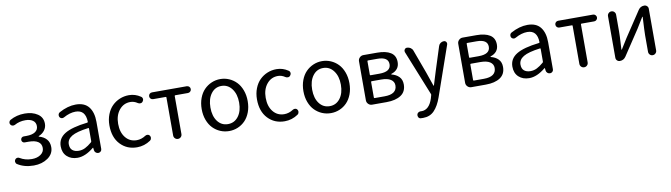

<svg xmlns="http://www.w3.org/2000/svg" viewBox="-38 -1196 7239 2071"><g transform="rotate(-10 3582.0 -160.5)"><path d="M247.1 12.7Q143.6 12.7 69.3 -35.2Q56.6 -43 54.7 -58.6Q53.7 -61.5 53.7 -64.5Q53.7 -76.2 60.5 -85.9Q68.4 -97.7 82.5 -100.1Q96.7 -102.5 108.4 -94.7Q165 -59.6 239.3 -59.6Q296.9 -59.6 335.4 -86.4Q374 -113.3 374 -157.2Q374 -203.1 338.4 -226.6Q302.7 -250 235.4 -250H192.4Q178.7 -250 169.4 -259.3Q160.2 -268.6 160.2 -282.2Q160.2 -295.9 169.4 -305.7Q178.7 -315.4 192.4 -315.4H221.7Q286.1 -315.4 319.3 -337.9Q352.5 -360.4 352.5 -400.9Q352.5 -441.4 321.8 -462.9Q291 -484.4 240.2 -484.4Q173.8 -484.4 122.1 -455.1Q109.4 -448.2 95.2 -451.2Q81.1 -454.1 73.2 -465.8Q64.5 -478.5 67.9 -493.2Q71.3 -507.8 84 -515.6Q156.2 -556.6 245.1 -556.6Q329.1 -556.6 385.7 -519Q442.4 -481.4 442.4 -411.1Q442.4 -371.1 418.9 -339.4Q395.5 -307.6 354.5 -291Q351.6 -290 351.6 -287.6Q351.6 -285.2 354.5 -284.2Q405.3 -271.5 435.5 -237.8Q465.8 -204.1 465.8 -150.4Q465.8 -77.1 401.9 -32.2Q337.9 12.7 247.1 12.7Z M726.6 12.7Q656.2 12.7 611.8 -28.3Q567.4 -69.3 567.4 -140.6Q567.4 -227.5 645.5 -275.4Q723.6 -323.2 894.5 -342.8Q901.4 -343.8 901.4 -351.6Q898.4 -481.4 790 -481.4Q726.6 -481.4 657.2 -442.4Q644.5 -434.6 630.4 -438Q616.2 -441.4 608.4 -454.1Q601.6 -467.8 605 -482.4Q608.4 -497.1 622.1 -504.9Q716.8 -556.6 804.7 -556.6Q900.4 -556.6 946.8 -497.6Q993.2 -438.5 993.2 -334V-37.1Q993.2 -21.5 981.9 -10.7Q970.7 0 955.1 0Q939.5 0 927.2 -10.7Q915 -21.5 913.1 -37.1L910.2 -63.5Q910.2 -65.4 908.7 -65.4Q907.2 -65.4 905.3 -64.5Q811.5 12.7 726.6 12.7ZM752.9 -59.6Q790 -59.6 823.2 -76.2Q856.4 -92.8 896.5 -127Q901.4 -131.8 901.4 -139.6V-276.4Q901.4 -283.2 896.5 -283.2Q895.5 -283.2 894.5 -283.2Q765.6 -266.6 711.4 -233.9Q657.2 -201.2 657.2 -147.5Q657.2 -102.5 683.1 -81.1Q709 -59.6 752.9 -59.6Z M1378.9 12.7Q1267.6 12.7 1195.8 -63.5Q1124 -139.6 1124 -271.5Q1124 -336.9 1145.5 -391.6Q1167 -446.3 1203.1 -481.9Q1239.3 -517.6 1286.6 -537.1Q1334 -556.6 1386.7 -556.6Q1456.1 -556.6 1514.6 -516.6Q1528.3 -507.8 1530.3 -491.7Q1532.2 -475.6 1521.5 -462.9Q1512.7 -450.2 1496.6 -448.7Q1480.5 -447.3 1467.8 -456.1Q1430.7 -481.4 1389.6 -481.4Q1315.4 -481.4 1267.6 -422.9Q1219.7 -364.3 1219.7 -271.5Q1219.7 -177.7 1266.1 -120.6Q1312.5 -63.5 1387.7 -63.5Q1439.5 -63.5 1486.3 -94.7Q1499 -102.5 1513.2 -100.6Q1527.3 -98.6 1535.2 -86.9Q1542 -76.2 1542 -64.5Q1542 -61.5 1541 -57.6Q1539.1 -42 1526.4 -33.2Q1459 12.7 1378.9 12.7Z M1782.2 -45.9V-461.9Q1782.2 -468.8 1775.4 -468.8H1637.7Q1622.1 -468.8 1611.3 -479.5Q1600.6 -490.2 1600.6 -505.9Q1600.6 -521.5 1611.3 -532.2Q1622.1 -543 1637.7 -543H2019.5Q2034.2 -543 2045.4 -532.2Q2056.6 -521.5 2056.6 -505.9Q2056.6 -490.2 2045.4 -479.5Q2034.2 -468.8 2019.5 -468.8H1880.9Q1873 -468.8 1873 -461.9V-45.9Q1873 -26.4 1859.9 -13.2Q1846.7 0 1827.6 0Q1808.6 0 1795.4 -13.2Q1782.2 -26.4 1782.2 -45.9Z M2134.8 -271.5Q2134.8 -336.9 2155.3 -391.6Q2175.8 -446.3 2210.9 -481.9Q2246.1 -517.6 2291.5 -537.1Q2336.9 -556.6 2387.2 -556.6Q2437.5 -556.6 2482.9 -537.1Q2528.3 -517.6 2563 -481.9Q2597.7 -446.3 2618.2 -391.6Q2638.7 -336.9 2638.7 -271.5Q2638.7 -205.1 2618.2 -150.9Q2597.7 -96.7 2563 -61Q2528.3 -25.4 2482.9 -6.3Q2437.5 12.7 2387.2 12.7Q2336.9 12.7 2291.5 -6.3Q2246.1 -25.4 2210.9 -61Q2175.8 -96.7 2155.3 -150.9Q2134.8 -205.1 2134.8 -271.5ZM2544.9 -271.5Q2544.9 -364.3 2501 -422.9Q2457 -481.4 2386.7 -481.4Q2316.4 -481.4 2273.4 -423.3Q2230.5 -365.2 2230.5 -271.5Q2230.5 -177.7 2273.4 -120.6Q2316.4 -63.5 2387.2 -63.5Q2458 -63.5 2501.5 -120.6Q2544.9 -177.7 2544.9 -271.5Z M2995.1 12.7Q2883.8 12.7 2812 -63.5Q2740.2 -139.6 2740.2 -271.5Q2740.2 -336.9 2761.7 -391.6Q2783.2 -446.3 2819.3 -481.9Q2855.5 -517.6 2902.8 -537.1Q2950.2 -556.6 3002.9 -556.6Q3072.3 -556.6 3130.9 -516.6Q3144.5 -507.8 3146.5 -491.7Q3148.4 -475.6 3137.7 -462.9Q3128.9 -450.2 3112.8 -448.7Q3096.7 -447.3 3084 -456.1Q3046.9 -481.4 3005.9 -481.4Q2931.6 -481.4 2883.8 -422.9Q2835.9 -364.3 2835.9 -271.5Q2835.9 -177.7 2882.3 -120.6Q2928.7 -63.5 3003.9 -63.5Q3055.7 -63.5 3102.5 -94.7Q3115.2 -102.5 3129.4 -100.6Q3143.6 -98.6 3151.4 -86.9Q3158.2 -76.2 3158.2 -64.5Q3158.2 -61.5 3157.2 -57.6Q3155.3 -42 3142.6 -33.2Q3075.2 12.7 2995.1 12.7Z M3249 -271.5Q3249 -336.9 3269.5 -391.6Q3290 -446.3 3325.2 -481.9Q3360.4 -517.6 3405.8 -537.1Q3451.2 -556.6 3501.5 -556.6Q3551.8 -556.6 3597.2 -537.1Q3642.6 -517.6 3677.2 -481.9Q3711.9 -446.3 3732.4 -391.6Q3752.9 -336.9 3752.9 -271.5Q3752.9 -205.1 3732.4 -150.9Q3711.9 -96.7 3677.2 -61Q3642.6 -25.4 3597.2 -6.3Q3551.8 12.7 3501.5 12.7Q3451.2 12.7 3405.8 -6.3Q3360.4 -25.4 3325.2 -61Q3290 -96.7 3269.5 -150.9Q3249 -205.1 3249 -271.5ZM3659.2 -271.5Q3659.2 -364.3 3615.2 -422.9Q3571.3 -481.4 3501 -481.4Q3430.7 -481.4 3387.7 -423.3Q3344.7 -365.2 3344.7 -271.5Q3344.7 -177.7 3387.7 -120.6Q3430.7 -63.5 3501.5 -63.5Q3572.3 -63.5 3615.7 -120.6Q3659.2 -177.7 3659.2 -271.5Z M3953.1 0Q3929.7 0 3912.6 -17.1Q3895.5 -34.2 3895.5 -57.6V-485.4Q3895.5 -508.8 3912.6 -525.9Q3929.7 -543 3953.1 -543H4104.5Q4199.2 -543 4252 -509.8Q4304.7 -476.6 4304.7 -405.3Q4304.7 -361.3 4281.2 -332.5Q4257.8 -303.7 4215.8 -291Q4213.9 -290 4213.9 -287.6Q4213.9 -285.2 4215.8 -284.2Q4265.6 -272.5 4296.9 -240.7Q4328.1 -209 4328.1 -156.2Q4328.1 -77.1 4270 -38.6Q4211.9 0 4112.3 0ZM3985.4 -322.3Q3985.4 -315.4 3993.2 -315.4H4088.9Q4214.8 -315.4 4214.8 -397.5Q4214.8 -477.5 4094.7 -477.5H3993.2Q3985.4 -477.5 3985.4 -470.7ZM3985.4 -72.3Q3985.4 -65.4 3993.2 -65.4H4102.5Q4169.9 -65.4 4203.6 -89.8Q4237.3 -114.3 4237.3 -161.1Q4237.3 -203.1 4201.2 -226.6Q4165 -250 4096.7 -250H3993.2Q3985.4 -250 3985.4 -243.2Z M4470.7 236.3Q4456.1 236.3 4443.4 235.4Q4427.7 233.4 4419.9 219.2Q4412.1 205.1 4416 189.5Q4419.9 174.8 4432.6 167.5Q4445.3 160.2 4461.9 161.1Q4463.9 162.1 4465.8 162.1Q4550.8 162.1 4588.9 44.9L4598.6 10.7Q4601.6 3.9 4598.6 -2.9L4400.4 -496.1Q4398.4 -502.9 4398.4 -508.8Q4398.4 -517.6 4404.3 -526.4Q4413.1 -540 4430.7 -540Q4452.1 -540 4469.7 -527.8Q4487.3 -515.6 4494.1 -496.1L4588.9 -238.3Q4627 -127 4640.6 -88.9Q4641.6 -85.9 4644 -85.9Q4646.5 -85.9 4646.5 -88.9Q4652.3 -106.4 4668 -159.2Q4683.6 -211.9 4692.4 -238.3L4775.4 -498Q4781.2 -516.6 4797.4 -528.3Q4813.5 -540 4834 -540Q4849.6 -540 4859.4 -527.3Q4865.2 -518.6 4865.2 -508.8Q4865.2 -503.9 4863.3 -498L4672.9 47.9Q4641.6 136.7 4594.2 186.5Q4546.9 236.3 4470.7 236.3Z M5040 0Q5016.6 0 4999.5 -17.1Q4982.4 -34.2 4982.4 -57.6V-485.4Q4982.4 -508.8 4999.5 -525.9Q5016.6 -543 5040 -543H5191.4Q5286.1 -543 5338.9 -509.8Q5391.6 -476.6 5391.6 -405.3Q5391.6 -361.3 5368.2 -332.5Q5344.7 -303.7 5302.7 -291Q5300.8 -290 5300.8 -287.6Q5300.8 -285.2 5302.7 -284.2Q5352.5 -272.5 5383.8 -240.7Q5415 -209 5415 -156.2Q5415 -77.1 5356.9 -38.6Q5298.8 0 5199.2 0ZM5072.3 -322.3Q5072.3 -315.4 5080.1 -315.4H5175.8Q5301.8 -315.4 5301.8 -397.5Q5301.8 -477.5 5181.6 -477.5H5080.1Q5072.3 -477.5 5072.3 -470.7ZM5072.3 -72.3Q5072.3 -65.4 5080.1 -65.4H5189.5Q5256.8 -65.4 5290.5 -89.8Q5324.2 -114.3 5324.2 -161.1Q5324.2 -203.1 5288.1 -226.6Q5252 -250 5183.6 -250H5080.1Q5072.3 -250 5072.3 -243.2Z M5673.8 12.7Q5603.5 12.7 5559.1 -28.3Q5514.6 -69.3 5514.6 -140.6Q5514.6 -227.5 5592.8 -275.4Q5670.9 -323.2 5841.8 -342.8Q5848.6 -343.8 5848.6 -351.6Q5845.7 -481.4 5737.3 -481.4Q5673.8 -481.4 5604.5 -442.4Q5591.8 -434.6 5577.6 -438Q5563.5 -441.4 5555.7 -454.1Q5548.8 -467.8 5552.2 -482.4Q5555.7 -497.1 5569.3 -504.9Q5664.1 -556.6 5752 -556.6Q5847.7 -556.6 5894 -497.6Q5940.4 -438.5 5940.4 -334V-37.1Q5940.4 -21.5 5929.2 -10.7Q5918 0 5902.3 0Q5886.7 0 5874.5 -10.7Q5862.3 -21.5 5860.4 -37.1L5857.4 -63.5Q5857.4 -65.4 5856 -65.4Q5854.5 -65.4 5852.5 -64.5Q5758.8 12.7 5673.8 12.7ZM5700.2 -59.6Q5737.3 -59.6 5770.5 -76.2Q5803.7 -92.8 5843.8 -127Q5848.6 -131.8 5848.6 -139.6V-276.4Q5848.6 -283.2 5843.8 -283.2Q5842.8 -283.2 5841.8 -283.2Q5712.9 -266.6 5658.7 -233.9Q5604.5 -201.2 5604.5 -147.5Q5604.5 -102.5 5630.4 -81.1Q5656.2 -59.6 5700.2 -59.6Z M6231.4 -45.9V-461.9Q6231.4 -468.8 6224.6 -468.8H6086.9Q6071.3 -468.8 6060.5 -479.5Q6049.8 -490.2 6049.8 -505.9Q6049.8 -521.5 6060.5 -532.2Q6071.3 -543 6086.9 -543H6468.8Q6483.4 -543 6494.6 -532.2Q6505.9 -521.5 6505.9 -505.9Q6505.9 -490.2 6494.6 -479.5Q6483.4 -468.8 6468.8 -468.8H6330.1Q6322.3 -468.8 6322.3 -461.9V-45.9Q6322.3 -26.4 6309.1 -13.2Q6295.9 0 6276.9 0Q6257.8 0 6244.6 -13.2Q6231.4 -26.4 6231.4 -45.9Z M6668 0Q6650.4 0 6637.7 -12.2Q6625 -24.4 6625 -43V-498Q6625 -516.6 6638.2 -529.8Q6651.4 -543 6669.9 -543Q6688.5 -543 6701.2 -529.8Q6713.9 -516.6 6713.9 -498V-316.4Q6713.9 -291 6712.4 -258.3Q6710.9 -225.6 6708.5 -184.1Q6706.1 -142.6 6705.1 -118.2Q6705.1 -116.2 6707 -116.2Q6709 -116.2 6710 -118.2Q6746.1 -173.8 6781.2 -232.4L6963.9 -507.8Q6987.3 -543 7029.3 -543Q7046.9 -543 7059.6 -530.8Q7072.3 -518.6 7072.3 -501V-44.9Q7072.3 -26.4 7059.1 -13.2Q7045.9 0 7027.3 0Q7008.8 0 6996.1 -13.2Q6983.4 -26.4 6983.4 -44.9V-226.6Q6983.4 -268.6 6992.2 -425.8Q6992.2 -427.7 6990.2 -427.7Q6988.3 -427.7 6987.3 -426.8Q6930.7 -335 6916 -310.5L6733.4 -35.2Q6710 0 6668 0Z"/></g></svg>

Font: Gen Jyuu Gothic P Regular
Style: Regular
Weight: 400
Designer: [Source Han Sans]
Ryoko NISHIZUKA  (kana & ideographs); Paul D. Hunt (Latin, Greek & Cyrillic); Wenlong ZHANG  (bopomofo
Version: Version 1.002.20150607